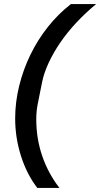

<svg xmlns="http://www.w3.org/2000/svg" viewBox="-20 -780 489 937"><path d="M54 -202Q54 -281 73.5 -360.5Q93 -440 128.5 -513Q164 -586 214 -649Q264 -712 326 -760H449Q398 -718 353.5 -670.5Q309 -623 275 -573.5Q241 -524 217.5 -473.5Q194 -423 185 -377L164 -272Q157 -237 157 -198Q157 -104 186 -19Q215 66 270 137H162Q111 71 82.5 -18.5Q54 -108 54 -202Z"/></svg>

Font: IBM Plex Sans Cond SmBld
Style: Italic
Weight: 600
Width: 3
Italic angle: -11°
Designer: Mike Abbink, Paul van der Laan, Pieter van Rosmalen
Foundry: Bold Monday
Version: Version 1.3